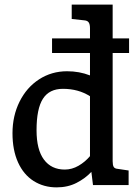

<svg xmlns="http://www.w3.org/2000/svg" viewBox="-20 -800 607 830"><path d="M467 -571V-103Q467 -86 471.5 -78.5Q476 -71 489 -70L536 -63V0H382L375 -57Q349 -29 311 -9.5Q273 10 225 10Q169 10 125.5 -17.5Q82 -45 58 -98Q34 -151 34 -224Q34 -299 64.5 -360.5Q95 -422 149 -457Q203 -492 270 -492Q323 -492 369 -474V-571H205V-634H369V-678Q369 -695 363.5 -703Q358 -711 345 -712L290 -718V-780H467V-634H538V-571ZM369 -125V-384Q319 -416 252 -416Q193 -416 165.5 -373Q138 -330 138 -237Q138 -153 170 -110Q202 -67 260 -67Q291 -67 319.5 -83.5Q348 -100 369 -125Z"/></svg>

Font: Enriqueta Medium
Style: Regular
Weight: 500
Designer: Viviana Monsalve, Gustavo Ibarra
Foundry: 72Puntos
Version: Version 2.000